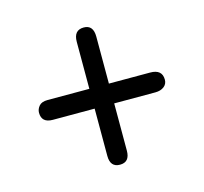

<svg xmlns="http://www.w3.org/2000/svg" viewBox="-79 -559 707 667"><g transform="rotate(-15 274.5 -225.5)"><path d="M239.3 -189.5H88.9Q48.8 -189.5 48.8 -225.6Q48.8 -238.3 58.1 -249.5Q67.4 -260.7 88.9 -260.7H239.3V-429.7Q239.3 -471.7 275.4 -471.7Q309.6 -471.7 309.6 -429.7V-260.7H458Q501 -260.7 501 -223.6Q501 -208 488.8 -198.7Q476.6 -189.5 458 -189.5H309.6V-19.5Q309.6 21.5 274.4 21.5Q239.3 21.5 239.3 -19.5Z"/></g></svg>

Font: Jura
Style: DemiBold
Weight: 600
Version: Version 2.4